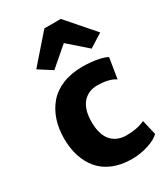

<svg xmlns="http://www.w3.org/2000/svg" viewBox="-208 -945 919 1048"><g transform="rotate(-30 251.5 -420.5)"><path d="M181.2 -624.5 98.1 -677.7 248 -849.1H351.6L501 -677.7L416.5 -624.5L299.8 -726.6ZM40.5 -273.9Q40.5 -335.9 57.6 -387.9Q74.7 -439.9 108.4 -479.7Q142.1 -519.5 196.5 -542Q251 -564.5 321.8 -564.5Q375.5 -564.5 418.5 -555.7Q461.4 -546.9 475.6 -536.6L455.1 -408.2Q415 -435.5 339.8 -435.5Q315.9 -435.5 294.9 -427.5Q273.9 -419.4 256.1 -402.3Q238.3 -385.3 227.3 -355Q216.3 -324.7 215.8 -284.2Q214.8 -239.7 224.9 -207Q234.9 -174.3 253.2 -155.5Q271.5 -136.7 294.7 -127.9Q317.9 -119.1 345.7 -119.1Q413.6 -119.1 461.4 -142.1L483.4 -48.3Q461.4 -24.9 410.9 -8.5Q360.4 7.8 307.1 7.8Q240.7 7.8 189.2 -13.4Q137.7 -34.7 105.5 -72.8Q73.2 -110.8 56.9 -161.6Q40.5 -212.4 40.5 -273.9Z"/></g></svg>

Font: HaufeMerriweatherSans
Style: Bold
Weight: 700
Designer: Eben Sorkin
Foundry: Eben Sorkin
Version: Version 1.56